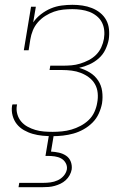

<svg xmlns="http://www.w3.org/2000/svg" viewBox="-20 -558 540 798"><path d="M199 8Q178 8 157 6Q136 4 116.5 -1.5Q97 -7 79.5 -17Q62 -27 50 -42Q38 -57 32.5 -77Q27 -97 30 -118Q31 -120 31 -121.5Q31 -123 32 -124H51Q51 -123 50.5 -121.5Q50 -120 50 -119Q47 -101 52 -83.5Q57 -66 68 -53Q79 -40 94.5 -31.5Q110 -23 127 -18Q144 -13 162 -11.5Q180 -10 199 -10Q218 -10 238 -12Q258 -14 277 -19.5Q296 -25 315 -35Q334 -45 349 -59.5Q364 -74 372.5 -93Q381 -112 384 -131Q388 -151 386 -171.5Q384 -192 374.5 -208.5Q365 -225 349.5 -236.5Q334 -248 316 -255Q298 -262 278 -264.5Q258 -267 238 -267H186L189 -285H241Q259 -285 277 -286.5Q295 -288 313 -293.5Q331 -299 348.5 -308Q366 -317 379.5 -330.5Q393 -344 401 -361.5Q409 -379 412 -397Q415 -415 413 -433Q411 -451 403 -466Q395 -481 381 -492Q367 -503 351 -509Q335 -515 317 -517.5Q299 -520 281 -520Q262 -520 242.5 -518Q223 -516 204.5 -509.5Q186 -503 168.5 -492Q151 -481 137.5 -465.5Q124 -450 116.5 -431.5Q109 -413 106 -394L99 -349H79L109 -530H129L118 -465Q131 -484 150.5 -499Q170 -514 191.5 -523Q213 -532 236 -535Q259 -538 281 -538Q302 -538 322.5 -535Q343 -532 362 -524.5Q381 -517 396.5 -504.5Q412 -492 421.5 -474.5Q431 -457 433 -436Q435 -415 432 -394Q428 -373 418 -352Q408 -331 390.5 -315.5Q373 -300 352 -290.5Q331 -281 309 -276Q333 -269 353.5 -256.5Q374 -244 387.5 -224Q401 -204 404.5 -179Q408 -154 404 -128Q400 -107 390.5 -86Q381 -65 364.5 -48.5Q348 -32 327.5 -20.5Q307 -9 285.5 -3Q264 3 242 5.5Q220 8 199 8ZM57 220 60 202H160Q175 202 190 200Q205 198 219.5 191.5Q234 185 244.5 173Q255 161 258 146Q260 132 253 119.5Q246 107 234 100.5Q222 94 207.5 92Q193 90 179 90H169L184 0H204L192 72Q209 73 225 76.5Q241 80 254.5 89Q268 98 274 113.5Q280 129 278 146Q276 158 269.5 170Q263 182 253 191Q243 200 231.5 205.5Q220 211 207.5 214.5Q195 218 182.5 219Q170 220 157 220Z"/></svg>

Font: Iosevka Slab Thin Oblique
Style: Regular
Weight: 100
Italic angle: -9°
Monospace: yes
Designer: Belleve Invis
Foundry: Belleve Invis
Version: Version 11.1.0; ttfautohint (v1.8.3)